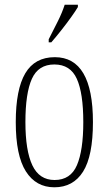

<svg xmlns="http://www.w3.org/2000/svg" viewBox="-20 -786 461 816"><path d="M211 10Q133 10 90 -57.5Q47 -125 47 -267Q47 -406 87.5 -474.5Q128 -543 213 -543Q375 -543 375 -267Q375 -123 333 -56.5Q291 10 211 10ZM212 -21Q280 -21 307 -84Q334 -147 334 -267Q334 -390 306.5 -451Q279 -512 211 -512Q143 -512 115.5 -451Q88 -390 88 -267Q88 -146 117.5 -83.5Q147 -21 212 -21ZM187 -619Q209 -662 226.5 -697Q244 -732 255 -766H311V-756Q301 -739 282 -712.5Q263 -686 240.5 -657.5Q218 -629 198 -606H187Z"/></svg>

Font: Noto Serif ExtraCondensed ExtraLight
Style: Regular
Weight: 200
Width: 2
Designer: Monotype Design Team
Foundry: Monotype Imaging Inc.
Version: Version 2.015